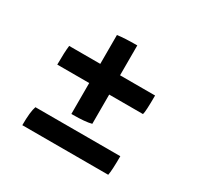

<svg xmlns="http://www.w3.org/2000/svg" viewBox="-121 -678 826 807"><g transform="rotate(30 291.5 -275.0)"><path d="M329 -303V-161Q299 -153 239 -153H232V-303H77Q77 -363 81 -396H232V-536Q264 -541 328 -541V-396H498Q498 -318 493 -303ZM77 -9Q77 -75 87 -102H499Q499 -33 494 -9Z"/></g></svg>

Font: Oleo Script Swash Caps
Style: Bold
Weight: 700
Designer: Soytutype
Foundry: Soytutype
Version: Version 1.002